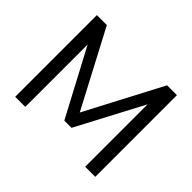

<svg xmlns="http://www.w3.org/2000/svg" viewBox="-150 -938 1172 1172"><g transform="rotate(45 436.0 -352.5)"><path d="M91 0V-705H177L450 -187H425L697 -705H782V0H695V-573H713L468 -109H406L159 -574H178V0Z"/></g></svg>

Font: Nunito Sans 12pt ExtraLight 11pt Medium
Style: Regular
Weight: 500
Version: Version 3.101;gftools[0.9.27]